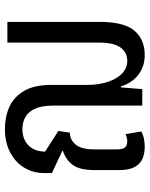

<svg xmlns="http://www.w3.org/2000/svg" viewBox="66 -664 608 780"><g transform="rotate(-90 370.0 -274.0)"><path d="M164 10Q138 10 116.5 1.5Q95 -7 82 -30Q69 -53 69 -93V-193Q69 -255 90.5 -283Q112 -311 146 -322L147 -325L57 -367V-400Q57 -443 78.5 -479Q100 -515 140.5 -536.5Q181 -558 236 -558Q285 -558 325.5 -540Q366 -522 390.5 -480.5Q415 -439 415 -371V-226Q415 -177 427.5 -139.5Q440 -102 462 -81.5Q484 -61 512 -61Q547 -61 567 -88.5Q587 -116 587 -177V-548H671V-172Q671 -73 635 -31.5Q599 10 536 10Q491 10 457 -15.5Q423 -41 409 -87H405L398 0H331V-361Q331 -409 318 -436.5Q305 -464 283.5 -475.5Q262 -487 236 -487Q195 -487 170 -463Q145 -439 144 -395L228 -341L221 -294Q192 -294 172.5 -270.5Q153 -247 153 -193V-104Q153 -81 160.5 -71Q168 -61 186 -61Q193 -61 201 -63Q209 -65 215 -68L226 -4Q211 4 195 7Q179 10 164 10Z"/></g></svg>

Font: Noto Sans Thai Condensed
Style: Regular
Weight: 400
Width: 3
Designer: Monotype Design Team
Foundry: Monotype Imaging Inc.
Version: Version 2.002